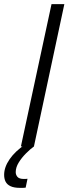

<svg xmlns="http://www.w3.org/2000/svg" viewBox="-38 -708 353 928"><path d="M63 0 211 -688H273L126 0ZM59 200Q30 200 13 192Q-4 184 -11 170Q-18 156 -18 137Q-18 100 8.5 61.5Q35 23 84 -10L126 0Q109 12 88 33Q67 54 52.5 77.5Q38 101 38 124Q38 137 46.5 147Q55 157 78 157Q81 157 84.5 157Q88 157 95 156L86 199Q79 200 72.5 200Q66 200 59 200Z"/></svg>

Font: Saira SemiExpanded Light
Style: Italic
Weight: 300
Width: 6
Italic angle: -12°
Designer: Hector Gatti with collaboration of the Omnibus-Type team
Foundry: Omnibus-Type
Version: Version 1.101